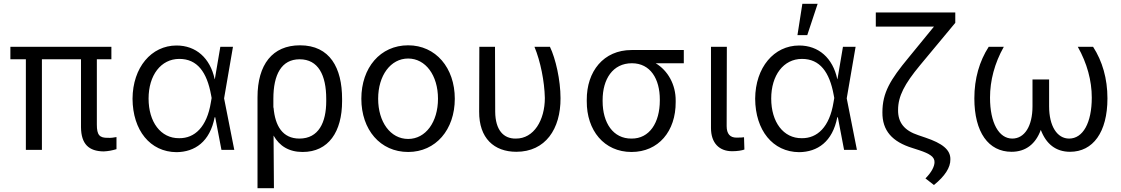

<svg xmlns="http://www.w3.org/2000/svg" viewBox="-20 -794 5936 1017"><path d="M570 -546H35V-480H117V0H202V-480H409V-120C410 -30 451 7 529 8C553 7 574 3 597 -4V-68C581 -65 567 -63 552 -64C507 -63 493 -79 493 -134V-480H570Z M915 12C1012 11 1092 -43 1117 -173H1120L1153 0H1221L1167 -273L1214 -546H1147L1118 -375H1117C1093 -487 1018 -553 915 -553C782 -553 683 -437 682 -271C683 -104 775 11 915 12ZM767 -272C767 -395 832 -482 930 -482C1025 -482 1076 -412 1098 -291L1101 -275L1097 -252C1076 -121 1011 -61 929 -62C831 -61 767 -148 767 -272Z M1344 -279V203H1431L1429 -76C1460 -21 1510 11 1583 11C1720 11 1792 -96 1792 -258V-270C1792 -434 1728 -554 1569 -554C1423 -554 1344 -452 1344 -279ZM1428 -271C1428 -399 1471 -480 1567 -480C1666 -480 1708 -396 1708 -270V-258C1708 -146 1668 -60 1566 -60C1477 -60 1437 -127 1429 -224H1428Z M2142 11C2288 11 2389 -107 2389 -271C2389 -435 2288 -554 2142 -554C1994 -554 1894 -435 1894 -271C1894 -107 1994 11 2142 11ZM1983 -271C1983 -394 2049 -484 2142 -484C2234 -484 2300 -395 2300 -271C2300 -148 2235 -58 2142 -58C2048 -58 1983 -148 1983 -271Z M2519 -546 2518 -203C2517 -62 2597 10 2715 10C2869 10 2950 -111 2949 -274C2949 -370 2923 -484 2893 -546H2811C2843 -469 2864 -363 2866 -275C2866 -158 2808 -59 2712 -60C2647 -59 2604 -105 2603 -202L2602 -546Z M3088 -264V-258C3087 -103 3180 11 3325 11C3468 11 3560 -99 3559 -254V-260C3560 -346 3517 -421 3453 -459H3602V-529H3325C3177 -529 3087 -416 3088 -264ZM3172 -258V-264C3172 -375 3226 -459 3327 -459C3425 -459 3475 -376 3475 -267V-262C3475 -144 3420 -59 3325 -60C3228 -59 3172 -143 3172 -258Z M3746 -546V-116C3746 -36 3790 7 3858 7C3886 7 3910 3 3923 -2L3921 -67C3915 -66 3902 -65 3881 -65C3847 -65 3829 -85 3829 -126L3830 -546Z M4213 12C4310 11 4390 -43 4415 -173H4418L4451 0H4519L4465 -273L4512 -546H4445L4416 -375H4415C4391 -487 4316 -553 4213 -553C4080 -553 3981 -437 3980 -271C3981 -104 4073 11 4213 12ZM4065 -272C4065 -395 4130 -482 4228 -482C4323 -482 4374 -412 4396 -291L4399 -275L4395 -252C4374 -121 4309 -61 4227 -62C4129 -61 4065 -148 4065 -272ZM4204 -608H4256L4311 -774H4230Z M5040 -728H4619V-653H4927L4792 -488C4696 -372 4654 -303 4654 -199C4653 -102 4706 -43 4813 -10L4850 2C4904 20 4931 37 4930 65C4930 87 4915 118 4882 151L4927 186C4985 139 5015 93 5014 50C5015 -1 4971 -35 4882 -65L4844 -78C4771 -102 4736 -144 4737 -212C4737 -284 4771 -349 4853 -448L5040 -673Z M5297 -546H5217C5168 -470 5141 -378 5141 -273C5141 -93 5216 10 5338 10C5414 10 5466 -32 5493 -106C5521 -32 5572 10 5648 10C5769 10 5846 -93 5846 -273C5846 -378 5819 -470 5770 -546H5689C5738 -459 5763 -367 5763 -277C5763 -143 5716 -60 5643 -60C5580 -60 5537 -125 5537 -231V-373H5449V-231C5449 -126 5407 -60 5342 -60C5271 -60 5224 -143 5224 -277C5224 -367 5248 -459 5297 -546Z"/></svg>

Font: Wafeq
Style: Regular
Weight: 400
Designer: Rasmus Andersson & Azza Alameddine
Foundry: Google & TypeTogether
Version: Version 3.000;FEAKit 1.0